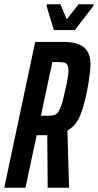

<svg xmlns="http://www.w3.org/2000/svg" viewBox="-29 -886 462 906"><path d="M-9 0 137 -688H271Q319 -688 346.5 -675.5Q374 -663 386 -639.5Q398 -616 398 -583Q398 -568 396 -550Q394 -532 391.5 -513.5Q389 -495 385 -474Q378 -435 369.5 -403Q361 -371 351 -345Q341 -319 325.5 -300.5Q310 -282 289 -270L297 0H196L194 -248Q193 -248 192 -248Q191 -248 189 -248H144L91 0ZM164 -340H202Q220 -340 231 -345Q242 -350 249.5 -363Q257 -376 264 -400Q271 -424 279 -462Q287 -496 290.5 -518.5Q294 -541 294 -554Q294 -569 290 -577.5Q286 -586 277 -589.5Q268 -593 253 -593H218ZM225 -744 191 -857 192 -866H256L286 -795L342 -866H413L411 -857L324 -744Z"/></svg>

Font: Saira UltraCondensed
Style: Bold Italic
Weight: 700
Width: 1
Italic angle: -12°
Designer: Hector Gatti with collaboration of the Omnibus-Type team
Foundry: Omnibus-Type
Version: Version 1.101